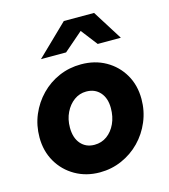

<svg xmlns="http://www.w3.org/2000/svg" viewBox="-113 -839 825 938"><g transform="rotate(-15 300.0 -370.0)"><path d="M277 10Q208 10 153 -21.5Q98 -53 66.5 -107.5Q35 -162 35 -231Q35 -292 57.5 -345Q80 -398 119.5 -438.5Q159 -479 211 -501.5Q263 -524 323 -524Q393 -524 447.5 -493Q502 -462 533.5 -408Q565 -354 565 -284Q565 -224 542.5 -170.5Q520 -117 480.5 -76.5Q441 -36 388.5 -13Q336 10 277 10ZM286 -127Q322 -127 349.5 -147Q377 -167 393 -201.5Q409 -236 409 -280Q409 -330 383 -359.5Q357 -389 313 -389Q279 -389 251.5 -369Q224 -349 207.5 -315Q191 -281 191 -239Q191 -187 217 -157Q243 -127 286 -127ZM141 -599 297 -750H450L545 -599H428L364 -682L268 -599Z"/></g></svg>

Font: Red Hat Mono
Style: Italic
Weight: 300
Italic angle: -12°
Monospace: yes
Designer: Pentagram, MCKL
Foundry: Pentagram, MCKL
Version: Version 1.023